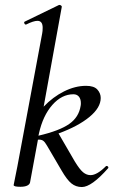

<svg xmlns="http://www.w3.org/2000/svg" viewBox="-20 -745 457 774"><path d="M80 -658 218 -725H220Q224 -725 227 -722Q230 -719 229 -717L156 -315Q193 -354 238 -376.5Q283 -399 327 -399Q359 -399 372.5 -384Q386 -369 386 -350Q386 -311 340.5 -273.5Q295 -236 216 -207L281 -95Q301 -62 315 -50.5Q329 -39 345 -39Q371 -39 407 -75Q408 -76 410 -76Q414 -76 416 -72.5Q418 -69 416 -67Q349 9 310 9Q286 9 268 -5.5Q250 -20 228 -58L170 -157Q161 -173 153.5 -178Q146 -183 133 -182L101 -9Q99 -1 89 3.5Q79 8 62 8Q35 8 35 1L39 -19Q48 -62 50 -74L150 -610Q152 -619 152 -633Q152 -661 131 -661Q115 -661 85 -646H84Q80 -646 78 -651Q76 -656 80 -658ZM260 -246Q298 -273 305 -318Q306 -322 306 -329Q306 -346 298 -355.5Q290 -365 276 -365Q229 -365 191 -322Q153 -279 137 -207L135 -198Q221 -218 260 -246Z"/></svg>

Font: CormorantInfant-MediumItalic
Style: Italic
Weight: 500
Italic angle: -10°
Designer: Christian Thalmann (Catharsis Fonts)
Foundry: Catharsis Fonts
Version: Version 3.303